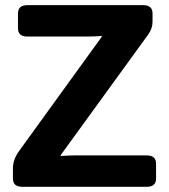

<svg xmlns="http://www.w3.org/2000/svg" viewBox="-20 -720 651 740"><path d="M66.4 0Q29.8 0 29.8 -31.7V-71.8Q29.8 -105.5 54.7 -139.6L372.1 -578.1V-581.5Q342.8 -579.1 313.5 -579.1H85.9Q49.3 -579.1 49.3 -610.8V-668.5Q49.3 -700.2 85.9 -700.2H531.2Q567.9 -700.2 567.9 -668.5V-635.7Q567.9 -609.9 550.8 -586.4L213.9 -122.1V-118.7Q243.2 -121.1 272.5 -121.1H544.9Q581.5 -121.1 581.5 -89.4V-31.7Q581.5 0 544.9 0Z"/></svg>

Font: Istok
Style: Bold
Weight: 700
Designer: Andrey V. Panov
Foundry: Andrey V. Panov
Version: Version 1.0.1